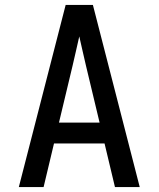

<svg xmlns="http://www.w3.org/2000/svg" viewBox="-20 -755 640 775"><path d="M56 0 245 -735H355L544 0H444L402 -176H198L156 0ZM382 -260 327 -490Q320 -519 313.5 -548.5Q307 -578 300 -608Q293 -578 286.5 -548.5Q280 -519 273 -490L218 -260Z"/></svg>

Font: Iosevka Fixed Medium Extended
Style: Regular
Weight: 500
Width: 7
Monospace: yes
Designer: Belleve Invis
Foundry: Belleve Invis
Version: Version 24.1.1; ttfautohint (v1.8.4)